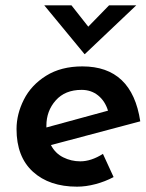

<svg xmlns="http://www.w3.org/2000/svg" viewBox="-20 -690 546 720"><path d="M366 -113 406 -26Q374 -9 338 0.5Q302 10 269 10Q165 10 103.5 -46Q42 -102 42 -206Q42 -262 69.5 -316.5Q97 -371 153 -406Q209 -441 289 -441Q475 -441 506 -235L171 -146Q187 -115 217 -100Q247 -85 281 -85Q322 -85 366 -113ZM154 -219V-212L385 -275Q374 -311 348 -332Q322 -353 286 -353Q224 -353 189 -313.5Q154 -274 154 -219ZM491 -670 298 -487H297L146 -670H248L311 -590L389 -670Z"/></svg>

Font: Josefin Sans SemiBold
Style: Italic
Weight: 600
Italic angle: -7°
Designer: Santiago Orozco
Foundry: Typemade
Version: Version 2.000